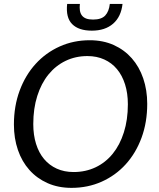

<svg xmlns="http://www.w3.org/2000/svg" viewBox="-20 -924 786 952"><path d="M710 -409Q710 -317.5 681.8 -241Q653.5 -164.5 603.2 -109.2Q553 -54 484.2 -23.2Q415.5 7.5 334.5 7.5Q268.5 7.5 215.8 -16Q163 -39.5 125.8 -81.2Q88.5 -123 68.8 -180.5Q49 -238 49 -306.5Q49 -398 77.5 -474.8Q106 -551.5 156.5 -607Q207 -662.5 275.8 -693.5Q344.5 -724.5 425 -724.5Q491 -724.5 543.8 -700.8Q596.5 -677 633.5 -635Q670.5 -593 690.2 -535.2Q710 -477.5 710 -409ZM614 -407Q614 -461.5 600 -505.8Q586 -550 560.2 -581Q534.5 -612 497.2 -629Q460 -646 413.5 -646Q354.5 -646 305.2 -622.2Q256 -598.5 220.2 -554.5Q184.5 -510.5 164.8 -448.2Q145 -386 145 -309Q145 -254.5 158.8 -210.5Q172.5 -166.5 198.5 -135.5Q224.5 -104.5 261.5 -87.8Q298.5 -71 345 -71Q404.5 -71 454 -94.5Q503.5 -118 539 -161.8Q574.5 -205.5 594.2 -267.8Q614 -330 614 -407ZM435.5 -772Q370 -772 337.8 -804.5Q305.5 -837 313 -904.5H376Q374 -886 376.2 -871.8Q378.5 -857.5 386 -847.5Q393.5 -837.5 407 -832.2Q420.5 -827 441.5 -827Q483 -827 501.8 -847.2Q520.5 -867.5 524.5 -904.5H587.5Q580.5 -841 540.8 -806.5Q501 -772 435.5 -772Z"/></svg>

Font: Lato 2
Style: Italic
Weight: 400
Italic angle: -7°
Designer: Lukasz Dziedzic with Adam Twardoch and Botio Nikoltchev
Foundry: tyPoland Lukasz Dziedzic
Version: Version 2.015; 2015-08-06; http://www.latofonts.com/